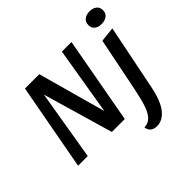

<svg xmlns="http://www.w3.org/2000/svg" viewBox="-217 -950 1375 1375"><g transform="rotate(-45 470.5 -262.0)"><path d="M294 -660 437 -144 523 -660H620L500 0H369L214 -533L125 0H27L149 -660ZM941 -662Q941 -631 919.5 -614.5Q898 -598 864 -598Q831 -598 811 -614Q791 -630 791 -660Q791 -691 812.5 -707.5Q834 -724 867 -724Q900 -724 920.5 -708Q941 -692 941 -662ZM628 200Q598 200 579.5 185.5Q561 171 557 142Q595 141 620.5 116.5Q646 92 664 41Q682 -10 700 -99L783 -510L896 -522L797 -31Q773 90 729 145Q685 200 628 200Z"/></g></svg>

Font: Sansita
Style: Italic
Weight: 400
Italic angle: -11°
Designer: Pablo Cosgaya
Foundry: Omnibus-Type
Version: Version 1.006